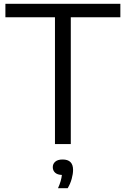

<svg xmlns="http://www.w3.org/2000/svg" viewBox="-20 -760 664 1013"><path d="M270 0V-669H8.5V-740H615V-669H353.5V0ZM286 233Q295.5 212 300.2 195Q305 178 306.5 163Q282.5 162 270.5 150.8Q258.5 139.5 258.5 122Q258.5 104 271.8 92.8Q285 81.5 310.5 81.5Q365.5 81.5 365.5 136.5Q365.5 157.5 358.2 183.8Q351 210 337 233Z"/></svg>

Font: Encode Sans SemiExpanded SemiExpanded
Style: Regular
Weight: 400
Width: 6
Designer: Multiple Designers
Foundry: Impallari Type
Version: Version 3.000; ttfautohint (v1.8.3) -l 8 -r 50 -G 200 -x 14 